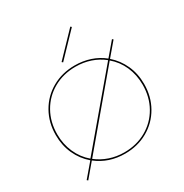

<svg xmlns="http://www.w3.org/2000/svg" viewBox="-208 -1062 1210 1261"><g transform="rotate(-30 397.5 -431.0)"><path d="M733 -330Q733 -235 689.5 -158.5Q646 -82 569.5 -38.5Q493 5 397 5Q274 5 184 -66L98 36L90 29L176 -72Q122 -118 92 -184Q62 -250 62 -328Q62 -423 105.5 -499.5Q149 -576 225.5 -619.5Q302 -663 398 -663Q460 -663 515 -644.5Q570 -626 613 -591L697 -690L705 -683L621 -584Q674 -538 703.5 -473Q733 -408 733 -330ZM182 -81 606 -583Q564 -617 511 -635Q458 -653 398 -653Q305 -653 231 -611Q157 -569 115 -495Q73 -421 73 -328Q73 -253 101.5 -189Q130 -125 182 -81ZM722 -330Q722 -405 694 -468.5Q666 -532 614 -576L191 -74Q233 -41 285.5 -23Q338 -5 397 -5Q490 -5 564 -47Q638 -89 680 -163Q722 -237 722 -330ZM335 -725 501 -898 509 -891 343 -718Z"/></g></svg>

Font: Ysabeau Hairline
Style: Regular
Weight: 100
Designer: Christian Thalmann (Catharsis Fonts)
Version: Version 0.003